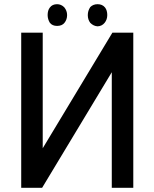

<svg xmlns="http://www.w3.org/2000/svg" viewBox="-20 -895 736 915"><path d="M207 -823.2Q207 -845.7 217.8 -859.4Q229.5 -875 252 -875Q271.5 -875 286.1 -860.4Q299.8 -843.8 299.8 -823.2Q299.8 -801.8 287.1 -786.1Q275.4 -771.5 252 -771.5Q229.5 -771.5 217.8 -786.1Q207 -803.7 207 -823.2ZM410.2 -861.3Q423.8 -875 445.3 -875Q467.8 -875 480.5 -859.4Q491.2 -845.7 491.2 -823.2Q491.2 -801.8 478.5 -786.1Q465.8 -770.5 445.3 -769.5Q425.8 -770.5 410.2 -786.1Q398.4 -801.8 398.4 -822.8Q398.4 -843.8 410.2 -861.3ZM183.6 -188.5 515.6 -739.3H615.2V0H512.7V-550.8L180.7 0H81.1V-739.3H183.6Z"/></svg>

Font: RobotoJAA
Style: Medium
Weight: 500
Version: Version 2.05; 2016-11-05